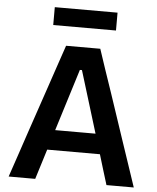

<svg xmlns="http://www.w3.org/2000/svg" viewBox="-60 -961 829 1012"><g transform="rotate(5 354.5 -455.0)"><path d="M24 0Q43.5 -57.5 65 -121Q86.5 -184.5 105.5 -241.5L188.5 -486Q211 -552.5 229 -605.8Q247 -659 265.5 -713H446.5Q465 -657 482.8 -604Q500.5 -551 523 -486L605 -241Q625 -181.5 646 -119.2Q667 -57 686 0H541.5Q529.5 -38.5 517.2 -79Q505 -119.5 493 -159H214Q201.5 -119 189 -78.5Q176.5 -38 164.5 0ZM349 -592.5 247 -265H460.5L360 -592.5ZM188.5 -816V-910.5H520.5V-816Z"/></g></svg>

Font: Commissioner SemiBold
Style: Regular
Weight: 600
Designer: Kostas Bartsokas
Foundry: Kostas Bartsokas
Version: Version 1.000; ttfautohint (v1.8.3)